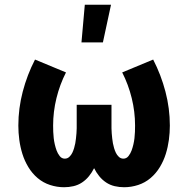

<svg xmlns="http://www.w3.org/2000/svg" viewBox="-20 -778 790 806"><path d="M249 8Q219 8 190 -1.5Q161 -11 138 -30.5Q115 -50 99 -76.5Q83 -103 74 -132Q65 -161 61 -191Q57 -221 57 -251Q57 -323 75.5 -393.5Q94 -464 127 -528L257 -474Q231 -423 217 -366Q203 -309 203 -251Q203 -238 203.5 -224.5Q204 -211 205.5 -198Q207 -185 210 -172Q213 -159 217.5 -146.5Q222 -134 230.5 -123Q239 -112 252 -112Q263 -112 271 -119.5Q279 -127 283.5 -136.5Q288 -146 291 -156Q294 -166 296 -176.5Q298 -187 299 -197.5Q300 -208 301 -218.5Q302 -229 302 -239.5Q302 -250 302 -260V-338H448V-260Q448 -250 448 -239.5Q448 -229 449 -218.5Q450 -208 451 -197.5Q452 -187 454 -176.5Q456 -166 459 -156Q462 -146 466.5 -136.5Q471 -127 479 -119.5Q487 -112 498 -112Q511 -112 519.5 -123Q528 -134 532.5 -146.5Q537 -159 540 -172Q543 -185 544.5 -198Q546 -211 546.5 -224.5Q547 -238 547 -251Q547 -309 533 -366Q519 -423 493 -474L623 -528Q656 -464 674.5 -393.5Q693 -323 693 -251Q693 -221 689 -191Q685 -161 676 -132Q667 -103 651 -76.5Q635 -50 612 -30.5Q589 -11 560 -1.5Q531 8 501 8Q481 8 461.5 3.5Q442 -1 425.5 -12Q409 -23 396.5 -38.5Q384 -54 375 -72Q366 -54 353.5 -38.5Q341 -23 324.5 -12Q308 -1 288.5 3.5Q269 8 249 8ZM322 -600 336 -758H446L412 -600Z"/></svg>

Font: Iosevka Etoile Heavy
Style: Regular
Weight: 900
Designer: Belleve Invis
Foundry: Belleve Invis
Version: Version 22.1.2; ttfautohint (v1.8.4)